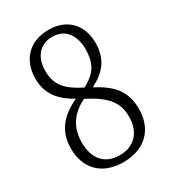

<svg xmlns="http://www.w3.org/2000/svg" viewBox="-179 -820 830 926"><g transform="rotate(-30 236.0 -357.0)"><path d="M234 10C349 10 426 -58 426 -176C426 -279 374 -330 285 -377C359 -414 404 -465 404 -557C404 -653 345 -724 239 -724C124 -724 66 -648 66 -550C66 -463 115 -410 187 -370C103 -332 46 -274 46 -173C46 -66 111 10 234 10ZM250 -396C169 -437 126 -477 126 -559C126 -635 167 -686 237 -686C316 -686 347 -622 347 -556C347 -479 324 -435 250 -396ZM236 -28C151 -28 106 -83 106 -173C106 -252 143 -313 221 -350C329 -295 366 -245 366 -168C366 -78 313 -28 236 -28Z"/></g></svg>

Font: Noto Serif Devanagari Condensed Light
Style: Regular
Weight: 300
Width: 3
Designer: Universal Thirst, Indian Type Foundry and the Monotype Design Team
Foundry: Monotype Imaging Inc.
Version: Version 2.004